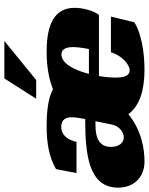

<svg xmlns="http://www.w3.org/2000/svg" viewBox="68 -754 683 881"><g transform="rotate(-90 409.5 -313.5)"><path d="M56 -304H199C208 -342 228 -374 268 -374C304 -374 312 -349 312 -327C312 -307 306 -277 304 -264C148 -264 -11 -251 -11 -113C-11 -35 43 8 108 8C167 8 251 -5 326 -66C367 -11 442 8 531 8C604 8 696 -5 748 -39L774 -146H610C594 -92 551 -60 528 -60C497 -60 494 -98 494 -123C494 -144 496 -172 501 -201H782C803 -230 814 -277 814 -313C814 -401 745 -441 613 -441C542 -441 486 -430 441 -412C405 -431 351 -441 273 -441C189 -441 129 -429 74 -398ZM634 -320C634 -290 625 -247 625 -247H511C528 -313 558 -373 600 -373C618 -373 634 -361 634 -320ZM278 -140C273 -114 249 -87 220 -87C192 -87 176 -112 176 -146C176 -196 212 -217 276 -217H294ZM483 -489 662 -635H490L397 -489Z"/></g></svg>

Font: Racing Sans One
Style: Regular
Weight: 400
Designer: Pablo Impallari, Rodrigo Fuenzalida
Foundry: Pablo Impallari, Rodrigo Fuenzalida
Version: Version 1.001